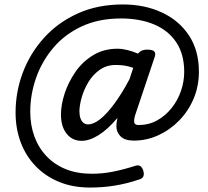

<svg xmlns="http://www.w3.org/2000/svg" viewBox="-20 -687 937 863"><path d="M254 -172Q254 -216 270.5 -266.5Q287 -317 318.5 -363Q350 -409 398 -438.5Q446 -468 508 -468Q529 -468 553 -462Q577 -456 600 -446L602 -448Q609 -456 618.5 -460Q628 -464 641 -464Q666 -464 673.5 -455.5Q681 -447 675 -430L588 -171Q581 -148 583.5 -136.5Q586 -125 603 -125Q649 -125 686.5 -146Q724 -167 751.5 -201.5Q779 -236 793.5 -278.5Q808 -321 808 -364Q808 -443 772.5 -496.5Q737 -550 673 -577Q609 -604 524 -604Q424 -604 347.5 -568.5Q271 -533 219.5 -472Q168 -411 142 -336.5Q116 -262 116 -185Q116 -125 134.5 -74Q153 -23 189 15Q225 53 276 73.5Q327 94 393 94Q441 94 488.5 84.5Q536 75 589 58Q614 50 624 80Q633 111 608 119Q548 139 494.5 147.5Q441 156 385 156Q308 156 246.5 131Q185 106 140.5 60Q96 14 73 -47.5Q50 -109 50 -181Q50 -274 82.5 -360.5Q115 -447 177.5 -516.5Q240 -586 329.5 -626.5Q419 -667 532 -667Q630 -667 707.5 -631Q785 -595 829.5 -527.5Q874 -460 874 -365Q874 -300 850.5 -244Q827 -188 785.5 -145.5Q744 -103 691.5 -79Q639 -55 582 -55Q541 -55 522 -74Q503 -93 503 -120Q503 -128 504.5 -138.5Q506 -149 508 -157Q464 -105 423 -79.5Q382 -54 347 -54Q305 -54 279.5 -86Q254 -118 254 -172ZM337 -186Q337 -168 342 -154.5Q347 -141 355.5 -134.5Q364 -128 376 -128Q401 -128 431 -152Q461 -176 494.5 -221.5Q528 -267 562 -331L579 -382Q560 -389 541 -392Q522 -395 500 -395Q459 -395 428 -373Q397 -351 377 -317.5Q357 -284 347 -248.5Q337 -213 337 -186Z"/></svg>

Font: Playwrite IN
Style: Regular
Weight: 400
Designer: Veronika Burian, José Scaglione
Foundry: TypeTogether
Version: Version 1.002